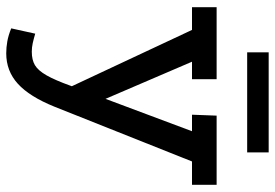

<svg xmlns="http://www.w3.org/2000/svg" viewBox="-153 -494 882 616"><g transform="rotate(90 288.0 -186.0)"><path d="M151 235Q132 235 112.5 231.5Q93 228 71 219L88 142Q105 147 118.5 150Q132 153 146 153Q172 153 189 143Q206 133 221.5 106Q237 79 255 29L401 -361H348L351 -440H573V-361H498L322 81Q290 160 249 197.5Q208 235 151 235ZM277 68 76 -361H3V-440H234V-361H178L321 -28ZM148 -607H469V-538H148Z"/></g></svg>

Font: Podkova SemiBold
Style: Regular
Weight: 600
Designer: Ilya Yudin
Foundry: Cyreal (www.cyreal.org)
Version: Version 2.103